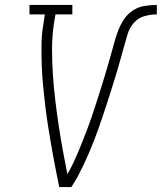

<svg xmlns="http://www.w3.org/2000/svg" viewBox="-20 -755 653 775"><path d="M219 0Q211 -40 203 -80.5Q195 -121 188 -161.5Q181 -202 174.5 -243Q168 -284 163 -325Q158 -366 154 -408Q150 -450 148.5 -491.5Q147 -533 147.5 -576Q148 -619 156 -662L161 -697H99V-735H272V-697H204L198 -662Q190 -609 190 -557Q190 -505 193.5 -453.5Q197 -402 203 -351.5Q209 -301 216.5 -251Q224 -201 233 -151Q242 -101 252 -52Q265 -74 276 -97.5Q287 -121 297 -145Q307 -169 316.5 -193Q326 -217 335 -241Q344 -265 352 -289Q360 -313 368 -337.5Q376 -362 383.5 -386Q391 -410 398.5 -434.5Q406 -459 413 -483Q420 -507 427 -531.5Q434 -556 440.5 -580.5Q447 -605 456 -629Q465 -653 479.5 -675.5Q494 -698 516 -712.5Q538 -727 563.5 -731Q589 -735 613 -735V-697Q589 -697 563.5 -690Q538 -683 520.5 -663Q503 -643 495.5 -618.5Q488 -594 481.5 -570Q475 -546 468 -521.5Q461 -497 454 -473Q447 -449 439.5 -425Q432 -401 424.5 -377Q417 -353 409 -329Q401 -305 393 -281Q385 -257 376.5 -233Q368 -209 358.5 -185Q349 -161 339 -137.5Q329 -114 318 -91Q307 -68 295 -45Q283 -22 268 0Z"/></svg>

Font: Iosevka Curly Slab XLtEx
Style: Italic
Weight: 200
Width: 7
Italic angle: -9°
Monospace: yes
Designer: Belleve Invis
Foundry: Belleve Invis
Version: Version 11.1.0; ttfautohint (v1.8.3)